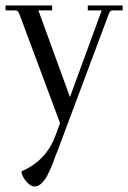

<svg xmlns="http://www.w3.org/2000/svg" viewBox="-30 -452 467 700"><path d="M290 -432.1H417V-414.1H379.9Q371.1 -414.1 366.2 -399.9L192.9 63Q189.9 71.8 183.1 89.8L171.9 117.2Q160.6 150.4 154.8 162.1Q148.9 173.8 142.6 187.5Q136.2 201.2 123 214.8Q109.4 228.5 95.7 228Q82 228 66.4 210.4Q50.8 192.9 47.9 172.9Q138.7 133.8 171.9 43L189 -2.9L41 -399.9Q36.1 -414.1 26.9 -414.1H-9.8V-432.1H160.2V-414.1H109.9L225.1 -98.1L340.8 -414.1H290Z"/></svg>

Font: Arapey-Regular
Style: Regular
Weight: 400
Designer: Eduardo Rodriguez Tunni
Foundry: Eduardo Rodriguez Tunni
Version: Version 1.002